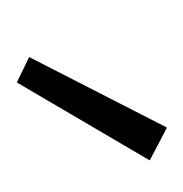

<svg xmlns="http://www.w3.org/2000/svg" viewBox="-15 -714 223 234"><g transform="rotate(90 97.0 -597.5)"><path d="M81 -506 50 -521 136 -689 176 -668Z"/></g></svg>

Font: Assistant Light
Style: Regular
Weight: 300
Designer: Hebrew By Ben Nathan, Latin by Paul Hunt
Version: Version 2.001;PS 002.001;hotconv 1.0.88;makeotf.lib2.5.64775